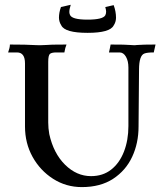

<svg xmlns="http://www.w3.org/2000/svg" viewBox="-20 -762 676 795"><path d="M318.8 12.7Q253.4 12.7 199.7 -21.7Q146 -56.2 114.7 -112.8Q83.5 -169.4 83.5 -238.3V-499.5Q83.5 -544.9 50.3 -544.9H13.7Q21 -564.9 21 -577.6Q88.9 -577.6 127.4 -575.2Q134.8 -574.7 145 -574.7Q160.2 -574.7 170.4 -575.7Q180.7 -576.7 197.3 -577.1Q213.9 -577.6 255.4 -577.6Q250 -565.4 246.6 -544.9H213.4Q194.3 -544.9 187 -539.1Q179.7 -533.2 179.7 -505.9V-254.9Q179.7 -231 184.1 -206.5Q201.7 -127 249.5 -79.8Q297.4 -32.7 356.9 -32.7Q405.8 -32.7 440.2 -59.6Q474.6 -86.4 493.2 -134Q511.7 -181.6 511.7 -240.2V-482.4Q511.7 -509.3 501.5 -527.1Q491.2 -544.9 475.1 -544.9H431.2Q433.6 -557.1 435.1 -562.5Q436.5 -567.9 438 -577.6Q501 -577.6 519.5 -575.7Q529.8 -574.7 537.1 -574.7Q542.5 -574.7 547.9 -575.7Q571.8 -577.6 624 -577.6L616.7 -544.9Q589.4 -544.9 578.1 -540.5Q555.7 -532.7 555.7 -473.1L553.7 -238.3Q553.7 -169.4 527.3 -112.8Q501 -56.2 448.5 -21.7Q396 12.7 318.8 12.7ZM342.8 -626Q249 -626 233.9 -656.7Q224.6 -670.9 224.1 -688.5Q224.1 -710 232.4 -732.9L272.9 -742.2Q267.1 -724.1 267.1 -712.4Q267.1 -706.5 269.5 -701.2Q276.4 -680.7 342.3 -680.7Q405.8 -680.7 416 -698.7Q419.4 -705.1 419.4 -713.9Q419.4 -720.2 416 -732.9L450.7 -740.7Q460.4 -714.4 460.4 -688Q460 -670.4 450.7 -656.7Q435.5 -626 342.8 -626Z"/></svg>

Font: Quaaykop
Style: Medium
Weight: 500
Designer: Tup Wanders
Foundry: Free font, DO NOT SELL
Version: Version 1.00;July 31, 2023;FontCreator 11.5.0.2430 64-bit